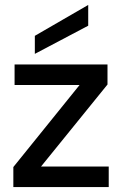

<svg xmlns="http://www.w3.org/2000/svg" viewBox="-20 -757 502 777"><path d="M34 0V-81L302 -413H39V-496H415V-415L146 -83H420V0ZM121 -539V-612L337 -737V-653Z"/></svg>

Font: DM Sans 24pt Medium
Style: Regular
Weight: 500
Designer: Colophon Foundry, Jonny Pinhorn
Foundry: Colophon Foundry
Version: Version 4.004;gftools[0.9.30]